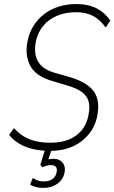

<svg xmlns="http://www.w3.org/2000/svg" viewBox="-20 -733 562 943"><path d="M226 8Q180 8 141.5 -1Q103 -10 73.5 -28Q44 -46 25 -70L48 -104Q70 -80 96.5 -63.5Q123 -47 156 -39.5Q189 -32 227 -32Q281 -32 319 -48Q357 -64 381.5 -93.5Q406 -123 414 -165Q423 -207 415 -235Q407 -263 382 -281Q357 -299 317 -311L234 -336Q153 -360 127 -413Q101 -466 116 -534Q124 -574 145.5 -607.5Q167 -641 198 -664.5Q229 -688 268.5 -700.5Q308 -713 353 -713Q415 -713 455.5 -691.5Q496 -670 522 -632L499 -598Q471 -637 436.5 -655Q402 -673 353 -673Q302 -673 261 -656Q220 -639 193.5 -607.5Q167 -576 157 -533Q144 -472 166 -432.5Q188 -393 247 -376L330 -352Q411 -327 442 -282Q473 -237 457 -160Q449 -122 429 -91.5Q409 -61 378.5 -38Q348 -15 309.5 -3.5Q271 8 226 8ZM192 190Q173 190 156 185.5Q139 181 128 173L141 141Q153 149 165.5 153.5Q178 158 193 158Q221 158 237 147Q253 136 258 114Q262 97 255 87.5Q248 78 229 78Q220 78 210.5 80.5Q201 83 189 88L178 77L208 -20H241L216 55H201Q210 51 221.5 49Q233 47 244 47Q263 47 276.5 56Q290 65 295.5 80Q301 95 297 115Q290 149 261.5 169.5Q233 190 192 190Z"/></svg>

Font: Nunito Sans 10pt Condensed ExtraLight
Style: Italic
Weight: 250
Width: 3
Italic angle: -9°
Designer: Vernon Adams
Foundry: Vernon Adams
Version: Version 3.101;gftools[0.9.27]